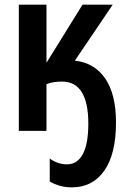

<svg xmlns="http://www.w3.org/2000/svg" viewBox="-20 -563 550 826"><path d="M479 -36Q479 100 428.5 171.5Q378 243 290 243Q262 243 238.5 236.5Q215 230 194 218V119Q228 144 269 144Q312 144 336 100.5Q360 57 360 -32Q360 -120 332 -166Q304 -212 247 -212Q207 -212 180 -201V0H61V-543H180V-293L335 -543H465L302 -302Q386 -293 432.5 -225.5Q479 -158 479 -36Z"/></svg>

Font: Noto Sans Disp Cond SemBd
Style: Regular
Weight: 600
Width: 3
Designer: Monotype Design Team
Foundry: Monotype Imaging Inc.
Version: Version 2.000;GOOG;noto-source:20170915:90ef993387c0; ttfaut